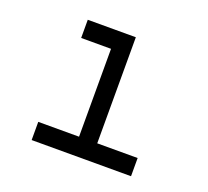

<svg xmlns="http://www.w3.org/2000/svg" viewBox="-93 -613 786 726"><g transform="rotate(20 300.0 -250.0)"><path d="M144 -500H337.4V-73.2H500V0H100.1V-73.2H264.2V-426.8H144Z"/></g></svg>

Font: Anka/Coder
Style: Regular
Weight: 400
Monospace: yes
Version: Version 001.100